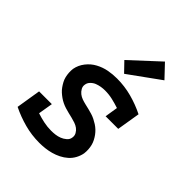

<svg xmlns="http://www.w3.org/2000/svg" viewBox="-221 -911 1043 1043"><g transform="rotate(45 300.0 -389.5)"><path d="M262 8Q203 8 147.5 -7Q92 -22 41 -47L64 -189H162L148 -105Q175 -96 203.5 -90Q232 -84 261 -84Q277 -84 293 -86Q309 -88 324.5 -94Q340 -100 353.5 -111.5Q367 -123 369 -139Q372 -155 364.5 -168.5Q357 -182 345.5 -190.5Q334 -199 319.5 -204Q305 -209 290.5 -212.5Q276 -216 261.5 -219.5Q247 -223 232.5 -227.5Q218 -232 204.5 -238.5Q191 -245 179 -253.5Q167 -262 156.5 -271.5Q146 -281 137.5 -293Q129 -305 122 -318Q115 -331 111.5 -345.5Q108 -360 107 -375.5Q106 -391 108 -406Q114 -439 135.5 -466.5Q157 -494 187 -510Q217 -526 249 -532Q281 -538 314 -538Q373 -538 428.5 -523Q484 -508 534 -483L512 -349H415L427 -424Q400 -433 372 -439.5Q344 -446 314 -446Q299 -446 284 -443.5Q269 -441 254.5 -435.5Q240 -430 228 -418Q216 -406 214 -391Q211 -376 218.5 -362.5Q226 -349 237.5 -340Q249 -331 263 -326Q277 -321 292 -317.5Q307 -314 321.5 -310.5Q336 -307 350.5 -302.5Q365 -298 378 -291.5Q391 -285 403.5 -277Q416 -269 426.5 -259Q437 -249 445.5 -237.5Q454 -226 461 -212.5Q468 -199 471.5 -185Q475 -171 476 -155.5Q477 -140 475 -124Q471 -102 460 -81.5Q449 -61 431.5 -45.5Q414 -30 393 -19.5Q372 -9 350 -3Q328 3 306 5.5Q284 8 262 8ZM323 -583 271 -637 433 -787 503 -713Z"/></g></svg>

Font: Iosevka Curly Slab SmBdEx
Style: Italic
Weight: 600
Width: 7
Italic angle: -9°
Monospace: yes
Designer: Belleve Invis
Foundry: Belleve Invis
Version: Version 11.1.0; ttfautohint (v1.8.3)